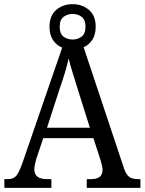

<svg xmlns="http://www.w3.org/2000/svg" viewBox="-20 -903 695 923"><path d="M1 0V-42H18Q44 -42 57.5 -57Q71 -72 88 -120L279 -674Q252 -685 235 -710Q218 -735 218 -774Q218 -828 250.5 -855.5Q283 -883 329 -883Q375 -883 407.5 -855.5Q440 -828 440 -774Q440 -737 424 -712Q408 -687 382 -676L576 -94Q587 -63 601.5 -52.5Q616 -42 642 -42H655V0H397V-42H419Q473 -42 473 -87Q473 -95 470.5 -106.5Q468 -118 464 -131L429 -239H188L154 -138Q151 -126 148 -112.5Q145 -99 145 -89Q145 -42 205 -42H227V0ZM329 -713Q354 -713 372.5 -727Q391 -741 391 -774Q391 -808 372.5 -822Q354 -836 329 -836Q304 -836 285.5 -822Q267 -808 267 -774Q267 -741 285 -727Q303 -713 329 -713ZM206 -289H412L356 -467Q342 -512 330 -550.5Q318 -589 310 -622Q303 -590 292.5 -555Q282 -520 267 -477Z"/></svg>

Font: Noto Serif SemiCondensed
Style: Regular
Weight: 400
Width: 4
Designer: Monotype Design Team
Foundry: Monotype Imaging Inc.
Version: Version 2.013